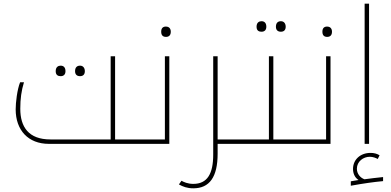

<svg xmlns="http://www.w3.org/2000/svg" viewBox="-20 -780 2121 1041"><path d="M309 -367C326 -367 335 -377 335 -394C335 -414 325 -424 309 -424C297 -424 282 -418 282 -394C282 -371 297 -367 309 -367ZM414 -367C432 -367 440 -378 440 -394C440 -411 431 -424 414 -424C397 -424 387 -414 387 -394C387 -376 397 -367 414 -367Z M245 0H740C743 0 745 -2 745 -5V-20C745 -23 743 -24 740 -24H604V-475H580V-24H253C135 -24 90 -92 90 -190C90 -245 96 -288 110 -334H89C73 -294 65 -224 65 -187C65 -74 133 0 245 0Z M880 -580C894 -580 906 -587 906 -608C906 -630 891 -636 880 -636C864 -636 854 -628 854 -608C854 -588 864 -580 880 -580Z M730 0H898V-475H874V-24H730C727 -24 725 -23 725 -20V-5C725 -2 727 0 730 0Z M1160 0H1276C1279 0 1281 -2 1281 -5V-20C1281 -23 1279 -24 1276 -24H1160V-475H1136V58C1136 161 1105 217 1028 217C998 217 976 207 964 200L950 220C972 232 995 241 1028 241C1116 241 1160 180 1160 53Z M1398 -608C1415 -608 1424 -618 1424 -635C1424 -655 1414 -665 1398 -665C1386 -665 1371 -659 1371 -635C1371 -612 1386 -608 1398 -608ZM1503 -608C1521 -608 1529 -619 1529 -635C1529 -652 1520 -665 1503 -665C1486 -665 1476 -655 1476 -635C1476 -617 1486 -608 1503 -608Z M1266 0H1614C1617 0 1619 -2 1619 -5V-20C1619 -23 1617 -24 1614 -24H1462V-475H1438V-24H1266C1263 -24 1261 -23 1261 -20V-5C1261 -2 1263 0 1266 0Z M1754 -580C1768 -580 1780 -587 1780 -608C1780 -630 1765 -636 1754 -636C1738 -636 1728 -628 1728 -608C1728 -588 1738 -580 1754 -580Z M1604 0H1772V-475H1748V-24H1604C1601 -24 1599 -23 1599 -20V-5C1599 -2 1601 0 1604 0Z M1882 203V227C1954 214 2005 207 2057 202V180C2033 182 1979 189 1956 192C1934 184 1915 163 1915 135C1915 95 1950 70 1985 70C2003 70 2019 77 2028 82L2038 62C2024 53 2007 49 1989 49C1933 49 1894 86 1894 136C1894 158 1902 182 1924 196Z M1957 -760V0H1981V-760Z"/></svg>

Font: Noto Kufi Arabic Thin
Style: Regular
Weight: 100
Designer: Monotype Design Team, David Williams, Khaled Hosny
Foundry: Google LLC
Version: Version 2.109